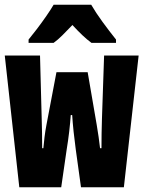

<svg xmlns="http://www.w3.org/2000/svg" viewBox="-20 -786 603 806"><path d="M61 0 0 -553H148L155 -290Q156 -264 156.5 -227Q157 -190 157 -164H162Q164 -186 167 -211Q170 -236 175 -262L217 -483H348L386 -262Q391 -234 394 -211Q397 -188 400 -164H406Q406 -191 406.5 -226Q407 -261 408 -288L417 -553H562L500 0H320L298 -159Q293 -195 289 -233Q285 -271 283 -303H277Q275 -272 270.5 -233.5Q266 -195 260 -159L237 0ZM100 -620Q115 -638 135.5 -665Q156 -692 175 -719.5Q194 -747 205 -766H363Q382 -733 410.5 -694Q439 -655 467 -620V-606H364Q345 -620 325.5 -638.5Q306 -657 284 -681Q260 -656 241.5 -637.5Q223 -619 205 -606H100Z"/></svg>

Font: Noto Sans Mono SemiCondensed Black
Style: Regular
Weight: 900
Width: 4
Designer: Monotype Design Team
Foundry: Monotype Imaging Inc.
Version: Version 2.014; ttfautohint (v1.8.4.7-5d5b)